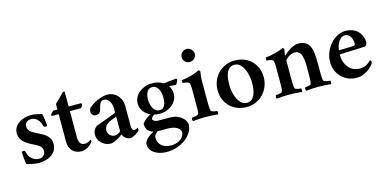

<svg xmlns="http://www.w3.org/2000/svg" viewBox="-80 -1123 3623 1800"><g transform="rotate(-15 1731.5 -222.5)"><path d="M212 -444Q244 -444 267.5 -438Q291 -432 320 -427Q323 -415 326 -398.5Q329 -382 331.5 -365.5Q334 -349 335.5 -334Q337 -319 337 -310Q337 -307 332 -305Q327 -303 322 -303Q314 -303 303 -310Q299 -326 292 -343Q285 -360 273.5 -374.5Q262 -389 245.5 -398Q229 -407 207 -407Q178 -407 161.5 -392Q145 -377 145 -350Q145 -331 153.5 -317.5Q162 -304 176 -294Q190 -284 207 -276Q224 -268 240 -259Q259 -249 278.5 -238.5Q298 -228 314 -213Q330 -198 340.5 -178Q351 -158 351 -129Q351 -94 336 -68Q321 -42 296.5 -25Q272 -8 239.5 0.5Q207 9 171 9Q138 9 108.5 1.5Q79 -6 55 -11Q53 -19 50.5 -36.5Q48 -54 46.5 -73Q45 -92 44 -108.5Q43 -125 43 -131Q45 -134 50.5 -136Q56 -138 60 -138Q64 -138 69 -136Q74 -134 76 -130Q86 -78 118 -53Q150 -28 184 -28Q212 -28 229.5 -45.5Q247 -63 247 -89Q247 -109 237 -123Q227 -137 211 -147.5Q195 -158 175.5 -167.5Q156 -177 137 -187Q118 -198 101 -210Q84 -222 71 -237Q58 -252 50.5 -270.5Q43 -289 43 -312Q43 -346 58.5 -370.5Q74 -395 98.5 -411.5Q123 -428 153 -436Q183 -444 212 -444Z M698 -430Q701 -430 702 -426Q703 -422 703 -417Q703 -410 697.5 -400.5Q692 -391 684 -385H578V-131Q578 -53 637 -53Q647 -53 656.5 -56Q666 -59 674 -63Q682 -67 687.5 -71Q693 -75 694 -76Q696 -75 698 -72Q700 -69 700 -65Q700 -61 697.5 -55Q695 -49 693 -48Q689 -43 679.5 -34Q670 -25 656 -16Q642 -7 625 0Q608 7 589 7Q568 7 546.5 0.5Q525 -6 507.5 -21Q490 -36 479.5 -61.5Q469 -87 469 -125V-385H403Q400 -387 399 -390.5Q398 -394 398 -397Q403 -405 412.5 -415Q422 -425 428 -430H469V-484Q481 -494 493 -506.5Q505 -519 517 -531Q529 -543 539.5 -554Q550 -565 557 -572Q564 -577 570.5 -577Q577 -577 578 -573V-430Z M925 -55Q936 -55 946.5 -58.5Q957 -62 965.5 -67Q974 -72 979 -76.5Q984 -81 984 -84V-223Q967 -216 944.5 -208Q922 -200 907 -192Q884 -179 872.5 -160.5Q861 -142 861 -120Q862 -90 882 -72.5Q902 -55 925 -55ZM872 8Q845 8 822.5 -2Q800 -12 783 -28.5Q766 -45 756.5 -66.5Q747 -88 747 -111Q747 -141 763.5 -163.5Q780 -186 799 -192Q816 -198 840 -206.5Q864 -215 889.5 -224.5Q915 -234 939 -243.5Q963 -253 979 -259Q982 -261 983 -267Q984 -273 984 -281V-308Q984 -326 978.5 -343.5Q973 -361 964 -375Q955 -389 942 -397.5Q929 -406 914 -406Q886 -406 875 -384.5Q864 -363 857 -331Q853 -310 840.5 -297.5Q828 -285 805 -285Q786 -285 773.5 -298Q761 -311 761 -331Q761 -338 764 -347.5Q767 -357 772 -365Q779 -372 797.5 -385.5Q816 -399 841.5 -412Q867 -425 897 -434.5Q927 -444 958 -444Q985 -444 1009.5 -433Q1034 -422 1052.5 -402.5Q1071 -383 1081.5 -356Q1092 -329 1092 -297V-102Q1092 -82 1099 -70.5Q1106 -59 1118 -59Q1130 -59 1138 -63.5Q1146 -68 1149 -70Q1152 -69 1153.5 -65Q1155 -61 1155 -57Q1155 -48 1150 -40Q1145 -36 1135 -28Q1125 -20 1112.5 -12.5Q1100 -5 1086 0.5Q1072 6 1059 6Q1047 6 1036 1Q1025 -4 1015.5 -12Q1006 -20 999 -29.5Q992 -39 989 -49Q985 -46 971.5 -36.5Q958 -27 940.5 -17Q923 -7 904.5 0.5Q886 8 872 8Z M1381 -403Q1361 -403 1347.5 -393.5Q1334 -384 1326.5 -369Q1319 -354 1316 -335.5Q1313 -317 1313 -298Q1313 -277 1318 -255Q1323 -233 1332.5 -215.5Q1342 -198 1357.5 -187Q1373 -176 1394 -176Q1414 -176 1426.5 -185.5Q1439 -195 1446 -210.5Q1453 -226 1455.5 -244.5Q1458 -263 1458 -281Q1458 -302 1454 -324Q1450 -346 1440.5 -363.5Q1431 -381 1416.5 -392Q1402 -403 1381 -403ZM1324 9Q1314 17 1301 31Q1288 45 1288 64Q1288 113 1322 142Q1356 171 1413 171Q1445 171 1469 162.5Q1493 154 1509.5 140.5Q1526 127 1534.5 110.5Q1543 94 1543 79Q1543 51 1512 31Q1481 11 1424 10Q1401 9 1375 10Q1349 11 1324 9ZM1386 -438Q1419 -438 1443.5 -431.5Q1468 -425 1486 -414Q1494 -410 1495 -410Q1496 -410 1496.5 -409.5Q1497 -409 1499 -409L1616 -422Q1626 -420 1626 -412Q1626 -409 1623.5 -402.5Q1621 -396 1617.5 -388.5Q1614 -381 1610 -374.5Q1606 -368 1602 -366Q1585 -367 1570 -368Q1555 -369 1543 -371Q1538 -371 1538 -368Q1547 -356 1554 -336Q1561 -316 1561 -290Q1561 -261 1547.5 -234.5Q1534 -208 1510.5 -187.5Q1487 -167 1455 -155Q1423 -143 1385 -143Q1372 -143 1357.5 -145Q1343 -147 1332 -149Q1321 -142 1312 -132.5Q1303 -123 1303 -113Q1303 -103 1318 -94Q1333 -85 1356 -85Q1367 -85 1384 -85Q1401 -85 1419.5 -85Q1438 -85 1455 -84.5Q1472 -84 1482 -84Q1514 -83 1540 -72Q1566 -61 1584 -45Q1602 -29 1612 -11Q1622 7 1622 23Q1622 62 1600 98Q1578 134 1541.5 161Q1505 188 1457.5 204Q1410 220 1359 220Q1325 220 1294.5 212Q1264 204 1241 189Q1218 174 1204.5 152Q1191 130 1191 103Q1191 88 1200.5 72.5Q1210 57 1224.5 44Q1239 31 1255.5 20Q1272 9 1285 3Q1255 -5 1235 -25.5Q1215 -46 1215 -91Q1218 -98 1227 -107.5Q1236 -117 1248 -127Q1260 -137 1273.5 -146Q1287 -155 1299 -161Q1258 -180 1234 -214Q1210 -248 1210 -289Q1210 -319 1223.5 -346.5Q1237 -374 1261 -394Q1285 -414 1317 -426Q1349 -438 1386 -438Z M1721 -602Q1721 -628 1739.5 -646.5Q1758 -665 1784 -665Q1810 -665 1829 -646.5Q1848 -628 1848 -602Q1848 -576 1829 -557.5Q1810 -539 1784 -539Q1758 -539 1739.5 -557.5Q1721 -576 1721 -602ZM1847 -133Q1847 -107 1848 -84Q1849 -61 1854 -47Q1856 -43 1863.5 -39.5Q1871 -36 1880 -34Q1889 -32 1898.5 -31Q1908 -30 1912 -30Q1916 -25 1916 -13Q1916 -1 1912 4Q1883 1 1853 -1Q1823 -3 1792 -3Q1762 -3 1730 -1Q1698 1 1668 4Q1665 -1 1665 -13Q1665 -25 1668 -30Q1673 -30 1683 -31Q1693 -32 1703 -34Q1713 -36 1721.5 -39.5Q1730 -43 1732 -47Q1737 -61 1737.5 -82.5Q1738 -104 1738 -133V-276Q1738 -280 1738 -289.5Q1738 -299 1737 -310Q1736 -321 1735 -331.5Q1734 -342 1731 -347Q1728 -353 1719 -356.5Q1710 -360 1699.5 -362Q1689 -364 1680 -365Q1671 -366 1668 -366Q1666 -368 1665.5 -380.5Q1665 -393 1668 -395Q1693 -397 1717.5 -402Q1742 -407 1765 -413.5Q1788 -420 1807.5 -428Q1827 -436 1842 -443Q1847 -442 1851.5 -435.5Q1856 -429 1856 -427Q1855 -424 1854 -416Q1853 -408 1851.5 -398.5Q1850 -389 1849 -380.5Q1848 -372 1848 -367Q1847 -355 1847 -336.5Q1847 -318 1847 -315Z M2179 -406Q2150 -406 2131.5 -390.5Q2113 -375 2102.5 -350Q2092 -325 2088.5 -295Q2085 -265 2085 -235Q2085 -201 2092 -165Q2099 -129 2114 -99Q2129 -69 2151 -50Q2173 -31 2203 -31Q2232 -31 2250 -46.5Q2268 -62 2278.5 -86.5Q2289 -111 2293 -141Q2297 -171 2297 -200Q2297 -235 2289.5 -271.5Q2282 -308 2267.5 -338Q2253 -368 2231 -387Q2209 -406 2179 -406ZM2190 -444Q2241 -444 2282.5 -427.5Q2324 -411 2353.5 -381.5Q2383 -352 2399.5 -311.5Q2416 -271 2416 -223Q2416 -175 2399 -133.5Q2382 -92 2352 -60.5Q2322 -29 2281 -11Q2240 7 2192 7Q2141 7 2099.5 -10Q2058 -27 2028 -57Q1998 -87 1982 -127.5Q1966 -168 1966 -215Q1966 -263 1983 -305Q2000 -347 2030 -377.5Q2060 -408 2101 -426Q2142 -444 2190 -444Z M2806 -443Q2848 -443 2874 -429Q2900 -415 2914.5 -387Q2929 -359 2934 -316Q2939 -273 2939 -216V-133Q2939 -104 2940 -82.5Q2941 -61 2946 -47Q2948 -43 2956 -39.5Q2964 -36 2974.5 -34Q2985 -32 2995 -31Q3005 -30 3010 -30Q3014 -24 3013.5 -13Q3013 -2 3010 4Q2980 1 2947.5 -1Q2915 -3 2885 -3Q2854 -3 2825.5 -1Q2797 1 2767 4Q2764 -2 2763.5 -13Q2763 -24 2767 -30Q2772 -30 2781 -31Q2790 -32 2799 -34Q2808 -36 2815 -39.5Q2822 -43 2824 -47Q2829 -61 2830 -83Q2831 -105 2831 -134V-221Q2831 -291 2815 -331Q2799 -371 2752 -371Q2737 -371 2721 -364.5Q2705 -358 2691.5 -349Q2678 -340 2669.5 -330.5Q2661 -321 2661 -315V-134Q2661 -108 2662 -84.5Q2663 -61 2668 -47Q2670 -43 2677.5 -39.5Q2685 -36 2694.5 -34Q2704 -32 2713 -31Q2722 -30 2727 -30Q2731 -24 2730.5 -13Q2730 -2 2727 4Q2697 1 2667 -1Q2637 -3 2606 -3Q2576 -3 2543.5 -1Q2511 1 2482 4Q2478 -2 2478 -13Q2478 -24 2482 -30Q2487 -30 2496.5 -31Q2506 -32 2516.5 -34Q2527 -36 2535.5 -39.5Q2544 -43 2545 -47Q2550 -61 2551 -83Q2552 -105 2552 -134V-275Q2552 -279 2552 -289Q2552 -299 2551 -310Q2550 -321 2549 -331.5Q2548 -342 2545 -347Q2542 -353 2532.5 -356.5Q2523 -360 2512.5 -362.5Q2502 -365 2493 -365.5Q2484 -366 2481 -366Q2480 -367 2480 -371.5Q2480 -376 2480 -381.5Q2480 -387 2480.5 -391Q2481 -395 2482 -395Q2531 -400 2579 -413Q2627 -426 2656 -440Q2661 -440 2666 -435Q2671 -430 2671 -427Q2670 -424 2668.5 -415.5Q2667 -407 2665.5 -397Q2664 -387 2663 -379.5Q2662 -372 2662 -370Q2662 -366 2664 -365Q2665 -365 2669 -369Q2678 -380 2694 -392.5Q2710 -405 2729 -416.5Q2748 -428 2768 -435.5Q2788 -443 2806 -443Z M3252 -405Q3227 -405 3209.5 -389Q3192 -373 3181.5 -352Q3171 -331 3166.5 -311Q3162 -291 3162 -283Q3165 -283 3185 -283.5Q3205 -284 3229 -284.5Q3253 -285 3275 -286Q3297 -287 3304 -288Q3321 -288 3321 -307Q3321 -322 3317.5 -339Q3314 -356 3305.5 -370.5Q3297 -385 3284 -395Q3271 -405 3252 -405ZM3264 -443Q3312 -443 3343.5 -427.5Q3375 -412 3394 -389.5Q3413 -367 3421 -342Q3429 -317 3429 -298Q3429 -280 3422.5 -267.5Q3416 -255 3403 -254Q3383 -253 3349.5 -251.5Q3316 -250 3280 -248.5Q3244 -247 3211 -246Q3178 -245 3159 -244Q3159 -197 3172.5 -163.5Q3186 -130 3207 -108.5Q3228 -87 3254.5 -77Q3281 -67 3308 -67Q3351 -67 3378 -85Q3405 -103 3419 -118Q3422 -117 3426 -111.5Q3430 -106 3430 -101Q3430 -90 3425 -83Q3418 -73 3403.5 -57Q3389 -41 3367.5 -26.5Q3346 -12 3318.5 -1.5Q3291 9 3258 9Q3215 9 3178 -6Q3141 -21 3113 -48.5Q3085 -76 3069 -114.5Q3053 -153 3053 -200Q3053 -248 3071.5 -292Q3090 -336 3119.5 -369.5Q3149 -403 3187 -423Q3225 -443 3264 -443Z"/></g></svg>

Font: Vermiglione SemiBold
Style: Regular
Weight: 600
Version: Version 1.000